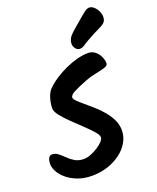

<svg xmlns="http://www.w3.org/2000/svg" viewBox="-178 -1118 988 1208"><g transform="rotate(-20 316.5 -513.5)"><path d="M227 -13Q174 -13 132.5 -28.5Q91 -44 62 -68Q33 -92 17.5 -119.5Q2 -147 2 -172Q2 -195 9.5 -210.5Q17 -226 33 -226Q55 -226 73.5 -211.5Q92 -197 111 -178Q130 -159 154.5 -144.5Q179 -130 214 -130Q235 -130 260.5 -140Q286 -150 308.5 -164.5Q331 -179 345.5 -194.5Q360 -210 360 -222Q360 -238 337 -264Q314 -290 280.5 -321.5Q247 -353 213.5 -385.5Q180 -418 157 -447Q134 -476 134 -497Q134 -518 139 -542.5Q144 -567 153.5 -587.5Q163 -608 174 -618Q201 -645 237 -668.5Q273 -692 313 -710Q353 -728 392 -738Q431 -748 464 -748Q491 -748 511 -732Q531 -716 541.5 -692.5Q552 -669 552 -648Q552 -632 527.5 -624.5Q503 -617 467 -610Q431 -603 397 -590Q341 -568 308.5 -551.5Q276 -535 276 -518Q276 -508 292 -492Q308 -476 333.5 -455Q359 -434 387.5 -408.5Q416 -383 441.5 -353Q467 -323 483 -289.5Q499 -256 499 -220Q499 -177 477.5 -139.5Q456 -102 418 -73.5Q380 -45 331 -29Q282 -13 227 -13ZM444 -923Q484 -957 506.5 -976.5Q529 -996 542.5 -1005Q556 -1014 569 -1014Q585 -1014 599.5 -1001Q614 -988 623.5 -968.5Q633 -949 633 -930Q633 -906 620 -893Q607 -880 578 -867Q549 -854 501 -827Q474 -812 458.5 -801Q443 -790 426 -790Q410 -790 398.5 -805Q387 -820 387 -836Q387 -858 398.5 -876.5Q410 -895 444 -923Z"/></g></svg>

Font: Kalam Variable Light
Style: Regular
Weight: 300
Designer: Lipi Raval, Jonny Pinhorn
Foundry: Indian Type Foundry
Version: Version 3.000